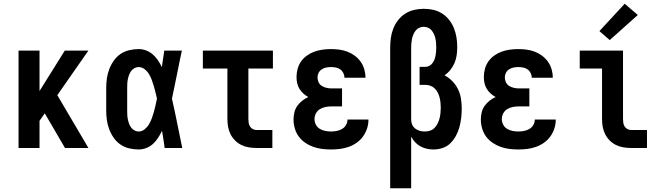

<svg xmlns="http://www.w3.org/2000/svg" viewBox="-20 -790 3540 1025"><path d="M79 0V-520H191V-304L326 -520H452L286 -282L452 0H327L219 -185L191 -145V0Z M720 8Q695 8 669.5 2Q644 -4 623 -18.5Q602 -33 587 -54.5Q572 -76 563 -100Q554 -124 550.5 -149Q547 -174 547 -200V-320Q547 -346 550.5 -371Q554 -396 563 -420Q572 -444 587 -465.5Q602 -487 623 -501.5Q644 -516 669.5 -522Q695 -528 720 -528Q741 -528 760.5 -520.5Q780 -513 795.5 -499.5Q811 -486 823 -468.5Q835 -451 844 -432Q847 -454 850.5 -476Q854 -498 857 -520H951Q937 -456 924.5 -391.5Q912 -327 898 -263Q913 -198 926 -132Q939 -66 953 0H859Q856 -23 852.5 -46Q849 -69 845 -92Q836 -73 824.5 -55Q813 -37 797.5 -22.5Q782 -8 761.5 0Q741 8 720 8ZM720 -88Q738 -88 752.5 -100Q767 -112 776 -127.5Q785 -143 791 -160Q797 -177 802 -194Q807 -211 810.5 -228.5Q814 -246 818 -264Q814 -281 810 -297.5Q806 -314 801 -331Q796 -348 790 -364Q784 -380 775 -395Q766 -410 751.5 -421Q737 -432 720 -432Q708 -432 697.5 -426Q687 -420 680 -410.5Q673 -401 669 -390Q665 -379 662.5 -367Q660 -355 659.5 -343.5Q659 -332 659 -320V-200Q659 -188 659.5 -176.5Q660 -165 662.5 -153Q665 -141 669 -130Q673 -119 680 -109.5Q687 -100 697.5 -94Q708 -88 720 -88Z M1349 0Q1328 0 1307.5 -3.5Q1287 -7 1268.5 -16Q1250 -25 1235 -40Q1220 -55 1210.5 -74Q1201 -93 1197.5 -113.5Q1194 -134 1194 -155V-424H1063V-520H1437V-424H1306V-155Q1306 -144 1307.5 -134Q1309 -124 1314.5 -115Q1320 -106 1329.5 -101Q1339 -96 1349 -96H1434V0Z M1747 8Q1723 8 1699 5Q1675 2 1652.5 -6Q1630 -14 1609.5 -28Q1589 -42 1575 -61Q1561 -80 1554 -104Q1547 -128 1547 -152Q1547 -171 1551.5 -190Q1556 -209 1567 -224.5Q1578 -240 1593 -252Q1608 -264 1626 -272Q1611 -280 1599 -291Q1587 -302 1578.5 -316Q1570 -330 1566.5 -346Q1563 -362 1563 -379Q1563 -401 1569 -423Q1575 -445 1588 -463Q1601 -481 1619.5 -494Q1638 -507 1659 -514.5Q1680 -522 1702.5 -525Q1725 -528 1747 -528Q1770 -528 1792 -525Q1814 -522 1835 -514Q1856 -506 1874 -492.5Q1892 -479 1905 -461Q1918 -443 1924.5 -421Q1931 -399 1931 -377Q1931 -376 1931 -375.5Q1931 -375 1931 -375H1819Q1819 -375 1819 -375Q1819 -375 1819 -375Q1819 -388 1813 -400Q1807 -412 1796.5 -419.5Q1786 -427 1773 -429.5Q1760 -432 1747 -432Q1734 -432 1721.5 -429.5Q1709 -427 1698 -420Q1687 -413 1681 -401.5Q1675 -390 1675 -377Q1675 -363 1681 -350.5Q1687 -338 1698.5 -331Q1710 -324 1723.5 -321Q1737 -318 1750 -318H1806V-222H1750Q1734 -222 1718 -219Q1702 -216 1688 -207.5Q1674 -199 1666.5 -184.5Q1659 -170 1659 -154Q1659 -138 1666.5 -124Q1674 -110 1687.5 -102Q1701 -94 1716.5 -91Q1732 -88 1747 -88Q1763 -88 1778 -91Q1793 -94 1806 -101.5Q1819 -109 1827 -122.5Q1835 -136 1835 -152Q1835 -152 1835 -152Q1835 -152 1835 -152H1947Q1947 -151 1947 -151Q1947 -151 1947 -151Q1947 -127 1939.5 -104Q1932 -81 1918 -61.5Q1904 -42 1884 -28Q1864 -14 1841.5 -6Q1819 2 1795 5Q1771 8 1747 8Z M2063 215V-535Q2063 -561 2066.5 -587Q2070 -613 2079.5 -637Q2089 -661 2105 -682Q2121 -703 2143 -717Q2165 -731 2190.5 -737Q2216 -743 2242 -743Q2268 -743 2293 -737.5Q2318 -732 2340 -718Q2362 -704 2378 -683.5Q2394 -663 2403.5 -639Q2413 -615 2417 -589.5Q2421 -564 2421 -539Q2421 -517 2418 -495.5Q2415 -474 2406.5 -454Q2398 -434 2384.5 -417Q2371 -400 2353 -388Q2376 -376 2395 -356.5Q2414 -337 2425.5 -313Q2437 -289 2441 -262.5Q2445 -236 2445 -210Q2445 -185 2442 -160Q2439 -135 2432.5 -111Q2426 -87 2414 -65Q2402 -43 2384.5 -25.5Q2367 -8 2343 0Q2319 8 2294 8Q2276 8 2258 4Q2240 0 2224 -9Q2208 -18 2195.5 -31.5Q2183 -45 2175 -61V215ZM2247 -88Q2262 -88 2276 -92.5Q2290 -97 2300 -107.5Q2310 -118 2316.5 -131Q2323 -144 2326.5 -158Q2330 -172 2331.5 -186.5Q2333 -201 2333 -215V-216Q2333 -229 2331.5 -243Q2330 -257 2326.5 -270.5Q2323 -284 2316.5 -296.5Q2310 -309 2300 -318.5Q2290 -328 2277 -332.5Q2264 -337 2250 -337H2220V-433H2250Q2261 -433 2271 -438Q2281 -443 2288 -452Q2295 -461 2299 -471Q2303 -481 2305 -492Q2307 -503 2308 -514Q2309 -525 2309 -536Q2309 -548 2308 -560.5Q2307 -573 2304.5 -584.5Q2302 -596 2297 -607Q2292 -618 2284.5 -627.5Q2277 -637 2265.5 -642Q2254 -647 2242 -647Q2230 -647 2218.5 -642Q2207 -637 2199.5 -627.5Q2192 -618 2187 -606.5Q2182 -595 2179.5 -583Q2177 -571 2176 -559Q2175 -547 2175 -535V-154V-150Q2175 -137 2180.5 -124.5Q2186 -112 2197 -103.5Q2208 -95 2221 -91.5Q2234 -88 2247 -88Z M2747 8Q2723 8 2699 5Q2675 2 2652.5 -6Q2630 -14 2609.5 -28Q2589 -42 2575 -61Q2561 -80 2554 -104Q2547 -128 2547 -152Q2547 -171 2551.5 -190Q2556 -209 2567 -224.5Q2578 -240 2593 -252Q2608 -264 2626 -272Q2611 -280 2599 -291Q2587 -302 2578.5 -316Q2570 -330 2566.5 -346Q2563 -362 2563 -379Q2563 -401 2569 -423Q2575 -445 2588 -463Q2601 -481 2619.5 -494Q2638 -507 2659 -514.5Q2680 -522 2702.5 -525Q2725 -528 2747 -528Q2770 -528 2792 -525Q2814 -522 2835 -514Q2856 -506 2874 -492.5Q2892 -479 2905 -461Q2918 -443 2924.5 -421Q2931 -399 2931 -377Q2931 -376 2931 -375.5Q2931 -375 2931 -375H2819Q2819 -375 2819 -375Q2819 -375 2819 -375Q2819 -388 2813 -400Q2807 -412 2796.5 -419.5Q2786 -427 2773 -429.5Q2760 -432 2747 -432Q2734 -432 2721.5 -429.5Q2709 -427 2698 -420Q2687 -413 2681 -401.5Q2675 -390 2675 -377Q2675 -363 2681 -350.5Q2687 -338 2698.5 -331Q2710 -324 2723.5 -321Q2737 -318 2750 -318H2806V-222H2750Q2734 -222 2718 -219Q2702 -216 2688 -207.5Q2674 -199 2666.5 -184.5Q2659 -170 2659 -154Q2659 -138 2666.5 -124Q2674 -110 2687.5 -102Q2701 -94 2716.5 -91Q2732 -88 2747 -88Q2763 -88 2778 -91Q2793 -94 2806 -101.5Q2819 -109 2827 -122.5Q2835 -136 2835 -152Q2835 -152 2835 -152Q2835 -152 2835 -152H2947Q2947 -151 2947 -151Q2947 -151 2947 -151Q2947 -127 2939.5 -104Q2932 -81 2918 -61.5Q2904 -42 2884 -28Q2864 -14 2841.5 -6Q2819 2 2795 5Q2771 8 2747 8Z M3349 0Q3328 0 3307.5 -3.5Q3287 -7 3268.5 -16Q3250 -25 3235 -40Q3220 -55 3210.5 -74Q3201 -93 3197.5 -113.5Q3194 -134 3194 -155V-424H3075V-520H3306V-155Q3306 -144 3307.5 -134Q3309 -124 3314.5 -115Q3320 -106 3329.5 -101Q3339 -96 3349 -96H3434V0ZM3235 -576 3180 -624 3315 -770 3385 -710Z"/></svg>

Font: Iosevka Gothic
Style: Bold
Weight: 700
Monospace: yes
Designer: Belleve Invis
Foundry: Belleve Invis
Version: Version 15.5.1; ttfautohint (v1.8.4)